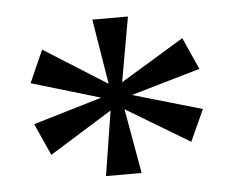

<svg xmlns="http://www.w3.org/2000/svg" viewBox="-37 -803 575 467"><g transform="rotate(-5 250.0 -569.0)"><path d="M204 -378H291L263 -536L418 -443L453 -520L284 -569L453 -618L418 -696L263 -602L291 -760H204L230 -601L76 -698L41 -619L209 -569L41 -519L76 -441L229 -536Z"/></g></svg>

Font: Noto Serif Thai
Style: Regular
Weight: 400
Designer: Monotype Design Team
Foundry: Monotype Imaging Inc.
Version: Version 1.901